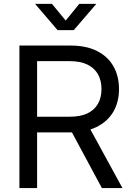

<svg xmlns="http://www.w3.org/2000/svg" viewBox="-20 -960 677 980"><path d="M79.1 0V-727.5H339.8Q419.9 -727.5 475.1 -699.7Q530.3 -671.9 558.8 -621.8Q587.4 -571.8 587.4 -504.9Q587.4 -438.5 557.9 -388.7Q528.3 -338.9 472.2 -311.5Q416 -284.2 336.4 -284.2H129.4V-364.3H336.9Q390.6 -364.3 426.3 -381.3Q461.9 -398.4 480 -430.2Q498 -461.9 498 -504.9Q498 -549.3 480 -581.1Q461.9 -612.8 426 -630.4Q390.1 -647.9 335.9 -647.9H169.4V0ZM500 0 324.2 -327.1H426.3L605 0ZM245.1 -940.4 315.4 -855 384.8 -940.4H470.2V-938.5L356.4 -806.2H273.9L160.6 -938.5V-940.4Z"/></svg>

Font: Inter 24pt
Style: Regular
Weight: 400
Designer: Rasmus Andersson
Foundry: rsms
Version: Version 4.001;git-66647c0bb